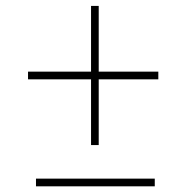

<svg xmlns="http://www.w3.org/2000/svg" viewBox="-20 -639 640 659"><path d="M318.8 -393.1H523.4V-366.7H318.8V-141.1H292.5V-366.7H76.2V-393.1H292.5V-618.7H318.8ZM511.2 0.5H103.5V-25.9H511.2Z"/></svg>

Font: Roboto Mono Thin
Style: Regular
Weight: 250
Designer: Google
Version: Version 2.000985; 2015; ttfautohint (v1.3)